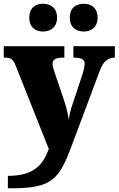

<svg xmlns="http://www.w3.org/2000/svg" viewBox="-23 -782 632 1023"><path d="M424 -614C459 -614 497 -634 497 -688C497 -743 459 -762 424 -762C385 -762 349 -743 349 -688C349 -634 385 -614 424 -614ZM206 -614C243 -614 281 -634 281 -688C281 -743 243 -762 206 -762C169 -762 133 -743 133 -688C133 -634 169 -614 206 -614ZM19 155V221H42C254 221 292 173 358 -3L509 -406C526 -452 549 -473 585 -475H589V-536H368V-475H373C412 -473 428 -467 428 -442C428 -429 421 -399 417 -388L357 -207C352 -192 347 -171 343 -142C341 -166 333 -204 320 -242L267 -399C262 -413 257 -429 257 -442C257 -464 272 -475 315 -475H320V-536H-3V-475H2C32 -475 46 -470 61 -431L237 12C206 94 161 155 19 155Z"/></svg>

Font: Noto Serif Gurmukhi Black
Style: Regular
Weight: 900
Designer: Vaibhav Singh and the Monotype Design Team
Foundry: Monotype Imaging Inc.
Version: Version 2.004